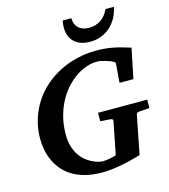

<svg xmlns="http://www.w3.org/2000/svg" viewBox="-132 -1012 994 1131"><g transform="rotate(-15 365.0 -446.5)"><path d="M648.9 -273.9Q642.1 -272.9 639.4 -269.3Q636.7 -265.6 634.8 -258.8L588.9 -25.9Q567.9 -20 540.5 -12.7Q513.2 -5.4 481.9 1Q450.7 7.3 417.7 11.7Q384.8 16.1 353 16.1Q289.1 16.1 241.7 2.4Q194.3 -11.2 160.6 -34.2Q127 -57.1 105 -86.7Q83 -116.2 70.3 -147.9Q57.6 -179.7 52.7 -211.2Q47.9 -242.7 47.9 -269Q47.9 -331.1 64.7 -386.2Q81.5 -441.4 111.6 -488Q141.6 -534.7 183.3 -571.5Q225.1 -608.4 275.4 -634Q325.7 -659.7 382.8 -673.3Q439.9 -687 500 -687Q528.3 -687 553 -684.8Q577.6 -682.6 601.8 -678Q626 -673.3 651.4 -666.3Q676.8 -659.2 707 -649.9L669.9 -467.8H585L594.2 -581.1Q595.2 -589.8 586.7 -595Q578.1 -600.1 567.9 -604Q563 -605.5 554.4 -608.6Q545.9 -611.8 534.9 -615Q523.9 -618.2 511.7 -620.6Q499.5 -623 487.8 -623Q457 -623 423.8 -611.8Q390.6 -600.6 358.6 -578.9Q326.7 -557.1 297.9 -525.1Q269 -493.2 247.3 -452.1Q225.6 -411.1 212.9 -361.3Q200.2 -311.5 200.2 -253.9Q200.2 -213.4 209.7 -182.4Q219.2 -151.4 234.6 -128.2Q250 -105 269.3 -89.6Q288.6 -74.2 307.9 -64.7Q327.1 -55.2 344.2 -51Q361.3 -46.9 373 -46.9Q382.8 -46.9 394 -48.3Q405.3 -49.8 416 -52Q426.8 -54.2 436.5 -56.6Q446.3 -59.1 453.1 -61L492.2 -258.8Q493.7 -268.1 489.3 -271Q484.9 -273.9 473.1 -274.9Q464.4 -274.9 455.1 -275.9Q446.8 -276.4 436.8 -277.1Q426.8 -277.8 417 -278.8V-330.1H716.8V-278.8ZM668.9 -909.2Q662.1 -873.5 645.8 -843.8Q629.4 -814 605.2 -792.2Q581.1 -770.5 549.6 -758.3Q518.1 -746.1 481 -746.1Q451.7 -746.1 428 -753.9Q404.3 -761.7 387.5 -777.1Q370.6 -792.5 361.3 -814.9Q352.1 -837.4 352.1 -867.2Q352.1 -877.9 353.3 -888.4Q354.5 -898.9 356.9 -909.2H409.2Q410.2 -868.7 434.1 -847.9Q458 -827.1 497.1 -827.1Q538.6 -827.1 570.1 -849.1Q601.6 -871.1 617.2 -909.2Z"/></g></svg>

Font: Charis SIL APac
Style: Bold Italic
Weight: 700
Italic angle: -11°
Foundry: SIL International
Version: Version 5.000